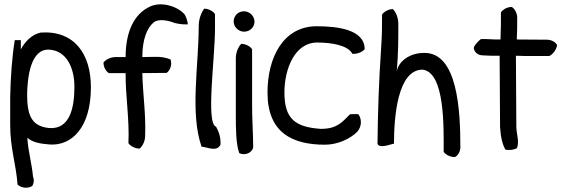

<svg xmlns="http://www.w3.org/2000/svg" viewBox="-20 -662 2606 885"><path d="M27 -84C27 21 54 95 61 189C77 204 108 209 129 195C137 181 138 166 132 151C127 93 110 38 106 -27C129 -6 167 1 209 4C308 11 399 -71 399 -260C399 -413 323 -522 168 -512C127 -503 96 -472 76 -434V-477H48C35 -395 29 -307 27 -215ZM105 -230C107 -304 120 -440 209 -433C288 -427 323 -348 323 -262C323 -170 304 -63 205 -72C121 -81 105 -137 105 -230Z M457 -374C457 -353 468 -333 482 -325H559C558 -222 577 -114 572 -2C581 11 602 23 624 23C637 11 649 -11 649 -36C653 -137 638 -230 636 -325C674 -325 710 -326 748 -326C763 -336 775 -363 766 -388C744 -397 720 -401 693 -400C673 -400 656 -399 636 -399C636 -482 659 -536 690 -560C713 -577 759 -567 785 -556C813 -549 838 -549 846 -550C844 -566 839 -581 832 -594C805 -629 728 -658 672 -632C597 -598 559 -514 559 -399H514C490 -399 468 -388 457 -374Z M896 -542C896 -359 855 -142 909 14C943 18 977 38 996 6C999 -27 988 -57 976 -78C928 -92 971 -391 971 -531V-597C963 -610 942 -622 921 -622C907 -603 896 -573 896 -542Z M1057 -563C1057 -538 1079 -516 1105 -516C1132 -516 1153 -537 1153 -562C1153 -588 1131 -610 1104 -610C1078 -610 1057 -589 1057 -563ZM1067 -130C1067 -75 1067 2 1083 44C1111 57 1142 41 1147 18C1147 -41 1142 -116 1142 -172V-435C1134 -448 1113 -460 1092 -460C1078 -446 1067 -420 1067 -393Z M1213 -235C1213 -50 1328 5 1478 5C1535 5 1593 -21 1626 -54C1651 -81 1646 -119 1631 -136C1616 -135 1607 -137 1593 -135C1557 -99 1534 -68 1459 -68C1343 -76 1291 -112 1291 -235C1291 -347 1340 -466 1442 -466C1506 -466 1584 -454 1604 -414C1628 -412 1650 -423 1661 -435C1661 -526 1536 -541 1440 -541C1286 -541 1213 -398 1213 -235Z M1720 1C1730 24 1779 3 1796 0C1796 -121 1812 -341 1928 -341C2032 -328 2025 -72 2025 38C2034 51 2055 62 2077 62C2091 55 2102 37 2102 16C2102 -150 2090 -423 1933 -418C1870 -418 1818 -381 1809 -334C1816 -420 1816 -475 1816 -553C1816 -580 1805 -606 1791 -620C1770 -620 1750 -608 1741 -595C1741 -539 1741 -501 1737 -445C1726 -277 1722 -161 1720 1Z M2167 -450C2157 -437 2173 -409 2201 -407C2230 -405 2254 -405 2283 -405C2283 -294 2285 -184 2285 -76C2288 -28 2297 7 2310 28C2330 31 2347 29 2363 21C2375 -13 2360 -44 2360 -78C2360 -184 2358 -295 2358 -405C2408 -403 2461 -404 2512 -404C2529 -412 2544 -432 2548 -454C2541 -468 2522 -479 2501 -479C2454 -479 2408 -480 2362 -480C2364 -514 2364 -546 2364 -581C2364 -602 2352 -622 2339 -630C2317 -630 2298 -618 2289 -605C2289 -561 2289 -522 2287 -480C2255 -479 2229 -483 2197 -482C2186 -474 2176 -463 2167 -450Z"/></svg>

Font: Snowfall
Style: Regular
Weight: 400
Designer: Jasper
Foundry: Cannot Into Space Fonts
Version: Version 0.9